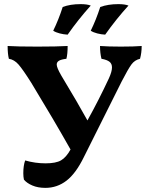

<svg xmlns="http://www.w3.org/2000/svg" viewBox="-20 -902 721 931"><path d="M667 -679Q667 -646 659 -617Q633 -611 617 -589Q601 -567 570 -507L387 -141Q348 -61 302.5 -26Q257 9 200 9Q164 9 137 -2.5Q110 -14 96 -31Q93 -45 93 -62Q93 -99 102 -124Q150 -110 201 -110Q251 -110 276 -124.5Q301 -139 322 -177Q242 -319 132 -500Q91 -565 70 -589Q49 -613 23 -617Q17 -641 17 -679Q62 -676 161 -676Q256 -676 308 -679Q308 -640 302 -617Q277 -614 266 -607.5Q255 -601 255 -589Q255 -574 277 -536Q359 -400 404 -318Q459 -417 508 -522Q523 -555 523 -575Q523 -593 511 -602.5Q499 -612 472 -617Q465 -645 465 -679Q504 -676 566 -676Q631 -676 667 -679ZM238 -753Q264 -806 284 -868Q320 -882 371 -882Q402 -882 420 -875Q359 -807 308 -734Q289 -735 269.5 -740Q250 -745 238 -753ZM420 -753Q446 -806 466 -868Q504 -882 554 -882Q585 -882 603 -875Q543 -809 490 -734Q471 -735 451.5 -740Q432 -745 420 -753Z"/></svg>

Font: Vollkorn SC
Style: Bold
Weight: 700
Designer: Friedrich Althausen
Foundry: Friedrich Althausen
Version: Version 4.015